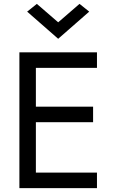

<svg xmlns="http://www.w3.org/2000/svg" viewBox="-20 -970 590 990"><path d="M280 -855 390 -950 440 -910 280 -770 120 -910 170 -950ZM80 -700H480V-620H165V-420H460V-340H165V-80H480V0H80Z"/></svg>

Font: Jost*
Style: Regular
Weight: 400
Version: Version 3.7